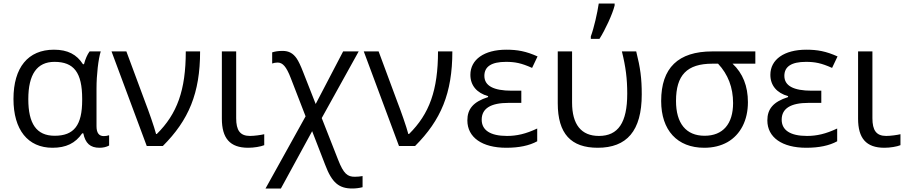

<svg xmlns="http://www.w3.org/2000/svg" viewBox="-20 -826 5130 1086"><path d="M455.1 -462.9C462.9 -492.7 473.6 -517.1 486.8 -535.2H549.8C536.1 -492.2 525.9 -401.9 525.9 -326.2V-111.8C525.9 -74.7 539.6 -56.2 566.9 -56.2C576.2 -56.2 586.4 -57.6 597.2 -61V-2.9C582 5.4 564 9.8 543 9.8C490.2 9.8 462.9 -15.6 451.2 -71.8H444.8C406.2 -15.6 353.5 9.8 276.9 9.8C137.7 9.8 56.2 -91.8 56.2 -266.1C56.2 -444.3 138.7 -544.9 285.2 -544.9C363.8 -544.9 414.1 -517.6 449.2 -462.9ZM444.8 -267.1C444.8 -416 397.9 -476.1 288.1 -476.1C189.5 -476.1 140.1 -405.8 140.1 -265.1C140.1 -127 186 -58.1 289.1 -58.1C398.9 -58.1 444.8 -117.7 444.8 -259.8Z M810.1 0 610.8 -535.2H694.8L801.8 -247.1C818.8 -203.6 852.5 -108.4 862.8 -67.9H866.7C981.9 -181.6 1030.8 -315.9 1030.8 -535.2H1111.8C1111.8 -298.8 1047.4 -146.5 900.9 0Z M1234.9 -535.2H1315.9V-157.2C1315.9 -89.4 1337.4 -57.1 1394 -57.1C1418 -57.1 1457 -62.5 1474.6 -66.9V-4.9C1454.6 3.4 1416.5 9.8 1383.8 9.8C1279.8 9.8 1234.9 -44.9 1234.9 -154.8Z M1765.6 -237.8 1920.9 -535.2H2008.8L1799.8 -158.2L1892.6 78.1C1923.8 157.7 1945.8 173.8 1986.8 173.8C2001.5 173.8 2016.1 172.4 2030.8 169.9V232.9C2011.2 237.8 1991.7 240.2 1972.7 240.2C1897.9 240.2 1857.4 208.5 1818.8 105L1745.6 -84L1568.8 240.2H1481.9L1708.5 -168L1624.5 -384.8C1612.3 -417 1600.1 -439.5 1588.9 -452.6C1577.6 -465.8 1564.9 -472.2 1550.8 -472.2C1538.6 -472.2 1528.3 -470.2 1519.5 -466.8V-529.8C1535.6 -535.2 1555.2 -538.1 1578.6 -538.1C1613.8 -538.1 1638.2 -524.4 1658.2 -495.1C1668.5 -480 1680.7 -454.6 1694.8 -418Z M2236.8 0 2037.6 -535.2H2121.6L2228.5 -247.1C2245.6 -203.6 2279.3 -108.4 2289.6 -67.9H2293.5C2408.7 -181.6 2457.5 -315.9 2457.5 -535.2H2538.6C2538.6 -298.8 2474.1 -146.5 2327.6 0Z M2928.7 -313V-244.1H2856.4C2755.4 -244.1 2704.6 -212.4 2704.6 -148.9C2704.6 -90.3 2752.4 -57.1 2847.7 -57.1C2902.3 -57.1 2953.6 -68.4 3018.6 -99.1V-26.9C2974.1 -2.4 2915.5 9.8 2843.8 9.8C2707 9.8 2623.5 -48.8 2623.5 -145C2623.5 -209 2656.2 -250 2740.7 -276.9V-282.2C2676.8 -300.3 2640.6 -342.8 2640.6 -402.8C2640.6 -489.3 2718.8 -544.9 2843.8 -544.9C2906.7 -544.9 2955.6 -536.1 3020.5 -506.8L2989.7 -441.9C2928.7 -469.2 2893.1 -476.1 2841.8 -476.1C2760.3 -476.1 2719.7 -449.7 2719.7 -397C2719.7 -340.8 2771.5 -313 2874.5 -313Z M3321.8 -606V-620.1C3339.4 -667 3358.9 -752.9 3366.7 -806.2H3456.5V-794.9C3444.8 -746.6 3402.3 -655.3 3370.6 -606ZM3134.8 -535.2H3215.8V-246.1C3215.8 -121.1 3268.1 -57.1 3367.7 -57.1C3476.6 -57.1 3527.8 -132.3 3527.8 -295.9C3527.8 -380.4 3519.5 -446.8 3497.6 -535.2H3578.6C3602.1 -441.4 3609.9 -383.3 3609.9 -292C3609.9 -85 3524.9 9.8 3360.8 9.8C3210.4 9.8 3134.8 -68.8 3134.8 -242.2Z M4252.4 -535.2V-465.8H4123.5C4181.6 -411.6 4210.4 -338.9 4210.4 -248C4210.4 -146 4168.9 -64.5 4094.7 -22C4057.1 -1 4013.7 9.8 3963.4 9.8C3810.5 9.8 3719.7 -89.4 3719.7 -254.9C3719.7 -441.9 3815.9 -535.2 4008.8 -535.2ZM4009.8 -465.8C3865.2 -465.8 3803.7 -400.9 3803.7 -254.9C3803.7 -128.4 3860.4 -58.1 3965.3 -58.1C4068.8 -58.1 4126.5 -124.5 4126.5 -243.2C4126.5 -331.1 4098.1 -405.3 4041.5 -465.8Z M4625.5 -313V-244.1H4553.2C4452.1 -244.1 4401.4 -212.4 4401.4 -148.9C4401.4 -90.3 4449.2 -57.1 4544.4 -57.1C4599.1 -57.1 4650.4 -68.4 4715.3 -99.1V-26.9C4670.9 -2.4 4612.3 9.8 4540.5 9.8C4403.8 9.8 4320.3 -48.8 4320.3 -145C4320.3 -209 4353 -250 4437.5 -276.9V-282.2C4373.5 -300.3 4337.4 -342.8 4337.4 -402.8C4337.4 -489.3 4415.5 -544.9 4540.5 -544.9C4603.5 -544.9 4652.3 -536.1 4717.3 -506.8L4686.5 -441.9C4625.5 -469.2 4589.8 -476.1 4538.6 -476.1C4457 -476.1 4416.5 -449.7 4416.5 -397C4416.5 -340.8 4468.3 -313 4571.3 -313Z M4833.5 -535.2H4914.6V-157.2C4914.6 -89.4 4936 -57.1 4992.7 -57.1C5016.6 -57.1 5055.7 -62.5 5073.2 -66.9V-4.9C5053.2 3.4 5015.1 9.8 4982.4 9.8C4878.4 9.8 4833.5 -44.9 4833.5 -154.8Z"/></svg>

Font: OpenSansEmoji
Style: Regular
Weight: 400
Foundry: MorbZ
Version: Version 1.000;PS 001.000;hotconv 1.0.70;makeotf.lib2.5.58329